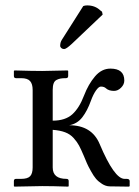

<svg xmlns="http://www.w3.org/2000/svg" viewBox="-20 -693 518 715"><path d="M290 -670.4Q295.9 -672.9 304.7 -672.9Q334 -672.9 353.5 -654.3Q353.5 -654.3 359.9 -649.4L362.3 -638.7L247.6 -529.8Q226.6 -510.3 218.8 -510.3Q212.9 -510.3 208.5 -513.9Q204.1 -517.6 204.1 -522.5Q204.1 -535.2 210.4 -544.9ZM176.3 -69.3Q176.3 -26.9 227.5 -26.9Q235.8 -26.9 235.8 -18.6V0L233.9 2Q176.3 0 137.2 0L33.7 2L31.7 0V-18.6Q31.7 -26.9 39.6 -26.9H58.6Q83 -26.9 92.3 -36.9Q101.6 -46.9 101.6 -69.3V-357.9Q101.6 -380.4 92 -391.1Q82.5 -401.9 58.6 -401.9H39.6Q31.7 -401.9 31.7 -410.2V-428.7L33.7 -430.7Q101.6 -428.7 137.2 -428.7L231.9 -430.7L233.9 -428.7V-410.2Q233.9 -401.9 225.6 -401.9Q213.4 -401.9 206.1 -400.6Q198.7 -399.4 190.9 -395.5Q183.1 -391.6 179.7 -382.3Q176.3 -373 176.3 -358.4V-243.7Q223.1 -243.7 249.3 -267.3Q275.4 -291 293 -337.4Q309.1 -379.4 333.7 -408.4Q358.4 -437.5 391.1 -437.5Q442.9 -437.5 442.9 -393.1Q442.9 -378.4 430.9 -366.5Q418.9 -354.5 404.8 -354.5Q385.3 -354.5 375 -363.8Q368.2 -370.6 355.5 -370.6Q347.7 -370.6 337.4 -356Q327.1 -341.3 318.8 -318.4Q305.2 -280.3 286.4 -256.1Q267.6 -231.9 237.8 -226.6Q321.8 -226.6 351.1 -156.7Q405.8 -26.9 443.8 -26.9H451.7Q462.9 -26.9 462.9 -18.6V0L460.4 2L387.7 1Q373.5 0.5 360.1 -8.1Q346.7 -16.6 337.6 -27.1Q328.6 -37.6 318.4 -56.2Q308.1 -74.7 303.7 -85Q299.3 -95.2 292 -112.8Q281.7 -137.2 274.4 -150.9Q267.1 -164.6 254.2 -179Q241.2 -193.4 222.4 -200.4Q203.6 -207.5 176.3 -209.5Z"/></svg>

Font: Libertinage
Style: l
Weight: 400
Designer: OSP
Foundry: OSP
Version: Version 1.0; 2008; OFL relea